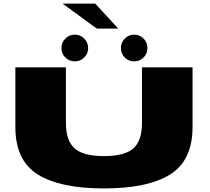

<svg xmlns="http://www.w3.org/2000/svg" viewBox="-20 -1052 1177 1075"><path d="M562 3Q808 3 933 -75.5Q1058 -154 1058 -341V-675H775V-364Q775 -264 726.5 -221Q678 -178 562 -178Q446 -178 397.5 -221.5Q349 -265 349 -364V-675H66V-341Q66 -154 191 -75.5Q316 3 562 3ZM399.5 -708.5Q429.5 -708.5 451.5 -730.2Q473.5 -752 473.5 -783Q473.5 -814 451.5 -836Q429.5 -858 399.5 -858Q367.5 -858 345.8 -836Q324 -814 324 -783Q324 -752 345.8 -730.2Q367.5 -708.5 399.5 -708.5ZM730.5 -708.5Q762.5 -708.5 784 -730.2Q805.5 -752 805.5 -783Q805.5 -814 784 -836Q762.5 -858 730.5 -858Q700.5 -858 678.8 -836Q657 -814 657 -783Q657 -752 678.2 -730.2Q699.5 -708.5 730.5 -708.5ZM522 -892H642L513 -1032H330Z"/></svg>

Font: Anybody ExtraExpanded Black
Style: Regular
Weight: 900
Width: 8
Version: Version 1.113;gftools[0.9.25]